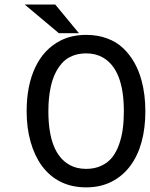

<svg xmlns="http://www.w3.org/2000/svg" viewBox="-20 -810 657 841"><path d="M237.8 -664.6 88.4 -790H222.2L325.7 -664.6ZM616.7 -322.8Q616.7 -249 600.3 -188.7Q584 -128.4 550.8 -83.7Q517.6 -39.1 469.7 -14.6Q420.9 10.7 357.4 10.7Q233.4 10.7 163.1 -84Q131.3 -127.9 114 -188.7Q96.7 -249.5 96.7 -322.8Q96.7 -435.1 134.5 -515.1Q172.4 -595.2 245.1 -632.3Q293.9 -657.2 357.4 -657.2Q407.7 -657.2 449.2 -641.8Q490.7 -626.5 519.8 -598.6Q548.8 -570.8 568.6 -535.6Q588.4 -500.5 600.1 -457Q616.7 -396 616.7 -322.8ZM191.9 -322.8Q191.9 -138.7 285.2 -87.4Q315.9 -70.3 357.4 -70.3Q395 -70.3 424.3 -84.2Q453.6 -98.1 471.7 -121.1Q489.7 -144 501.5 -177.2Q513.2 -210.4 517.8 -245.6Q522.5 -280.8 522.5 -322.8Q522.5 -506.3 429.7 -558.6Q398.9 -576.2 357.4 -576.2Q323.2 -576.2 295.9 -564.7Q268.6 -553.2 250.5 -532.2Q232.4 -511.2 220.7 -485.8Q209 -460.4 202.1 -428.7Q191.9 -381.3 191.9 -322.8Z"/></svg>

Font: Meera Inimai
Style: Regular
Weight: 400
Version: 2.0.0+20160526